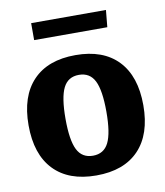

<svg xmlns="http://www.w3.org/2000/svg" viewBox="-78 -734 701 814"><g transform="rotate(-10 272.0 -327.0)"><path d="M455 -436Q519 -369 519 -244Q519 -119 455 -52Q391 15 272 15Q153 15 89 -52Q25 -119 25 -244Q25 -369 89 -436Q153 -503 272 -503Q391 -503 455 -436ZM339.5 -111Q360 -152 360 -244Q360 -336 339.5 -377Q319 -418 272 -418Q225 -418 204.5 -377Q184 -336 184 -244Q184 -152 204.5 -111Q225 -70 272 -70Q319 -70 339.5 -111ZM426 -596H111V-669H433Z"/></g></svg>

Font: Andada
Style: Bold
Weight: 700
Designer: Carolina Giovagnoli
Foundry: Carolina Giovagnoli
Version: Version 1.003